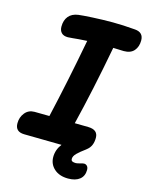

<svg xmlns="http://www.w3.org/2000/svg" viewBox="-128 -791 799 1033"><g transform="rotate(15 271.0 -274.0)"><path d="M542 -656Q542 -621 523 -599Q504 -577 466 -577L407 -579Q361 -333 312 -134L387 -133Q442 -132 442 -87Q442 -41 413 -18L407 -13Q378 8 362 24Q346 40 346 55Q346 65 353 68.5Q360 72 373 72Q378 72 394 68Q409 63 417 63Q427 63 434 70.5Q441 78 441 92Q441 126 418 144.5Q395 163 354 163Q305 163 276 137Q247 111 247 71Q247 31 273 -3L64 -6Q14 -7 14 -54Q14 -88 34 -112.5Q54 -137 87 -137L170 -136Q217 -339 262 -579Q208 -576 183 -573Q159 -571 156 -571Q132 -571 120 -583.5Q108 -596 108 -618Q108 -653 126 -675Q144 -697 179 -702Q201 -705 257 -708Q313 -711 370 -711Q425 -711 495 -705Q542 -701 542 -656Z"/></g></svg>

Font: Mali
Style: Bold Italic
Weight: 700
Italic angle: -10°
Version: Version 1.000; ttfautohint (v1.6)